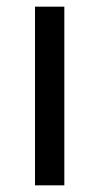

<svg xmlns="http://www.w3.org/2000/svg" viewBox="-20 -556 298 576"><path d="M173 0H85V-536H173Z"/></svg>

Font: Noto Sans Mayan Numerals
Style: Regular
Weight: 400
Designer: Monotype Design Team
Foundry: Monotype Imaging Inc.
Version: Version 2.001; ttfautohint (v1.8.4.7-5d5b)